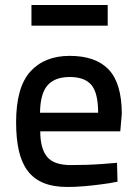

<svg xmlns="http://www.w3.org/2000/svg" viewBox="-20 -732 547 763"><path d="M261 -76Q290 -76 322.5 -77Q355 -78 382 -80Q414 -82 445 -85L447 -10Q413 -3 379 1Q350 5 315 8Q280 11 248 11Q192 11 153 -5Q114 -21 90 -53Q66 -85 55 -133Q44 -181 44 -246Q44 -385 100.5 -447.5Q157 -510 257 -510Q361 -510 412.5 -455Q464 -400 464 -279L458 -210H140Q140 -142 167 -109Q194 -76 261 -76ZM370 -284Q370 -362 343.5 -394Q317 -426 257 -426Q198 -426 169 -393Q140 -360 139 -284ZM105 -712H408V-630H105Z"/></svg>

Font: Panefresco 600wt
Style: Regular
Weight: 600
Designer: Campivisivi
Foundry: Campivisivi & Chank Co
Version: Version 1.001